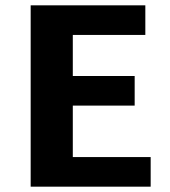

<svg xmlns="http://www.w3.org/2000/svg" viewBox="-20 -700 637 720"><path d="M545 -111V0H95V-680H525V-569H253V-415H485V-304H253V-111Z"/></svg>

Font: Martel Sans ExtraBold
Style: Regular
Weight: 800
Designer: Dan Reynolds and Mathieu Réguer
Foundry: Dan Reynolds and Mathieu Réguer
Version: Version 1.002; ttfautohint (v1.1) -l 5 -r 5 -G 72 -x 0 -D la